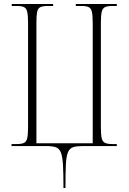

<svg xmlns="http://www.w3.org/2000/svg" viewBox="-20 -734 646 965"><path d="M299 211Q299 137 296.5 94.5Q294 52 285.5 31.5Q277 11 259 5.5Q241 0 209 0H38V-10H64Q89 -10 101 -16Q113 -22 117 -40.5Q121 -59 121 -95V-619Q121 -655 117 -673.5Q113 -692 101 -698Q89 -704 64 -704H39V-714H247V-704H220Q195 -704 182.5 -698Q170 -692 166.5 -673.5Q163 -655 163 -618V-14H446V-618Q446 -655 442 -673.5Q438 -692 426 -698Q414 -704 390 -704H361V-714H567V-704H545Q520 -704 507.5 -698Q495 -692 491 -673.5Q487 -655 487 -618V-95Q487 -58 491 -40Q495 -22 507.5 -16Q520 -10 545 -10H567V0H396Q366 0 348 5.5Q330 11 321.5 31.5Q313 52 311 94.5Q309 137 309 211Z"/></svg>

Font: Noto Serif Display Condensed ExtraLight
Style: Regular
Weight: 200
Width: 3
Designer: Monotype Design Team
Foundry: Monotype Imaging Inc.
Version: Version 2.009